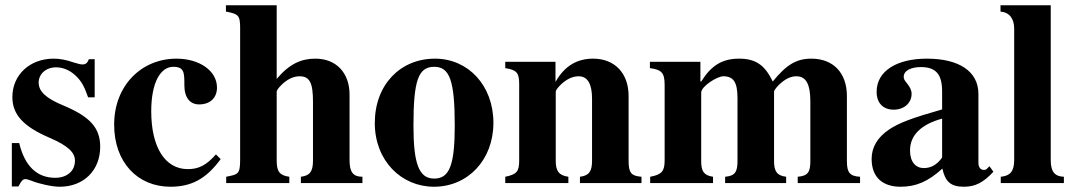

<svg xmlns="http://www.w3.org/2000/svg" viewBox="-20 -696 4087 730"><path d="M340 -326V-471H318C312 -456 306 -451 293 -451C287 -451 278 -453 262 -458C230 -469 207 -473 184 -473C93 -473 27 -411 27 -327C27 -261 68 -215 169 -172C238 -142 265 -117 265 -85C265 -46 235 -20 190 -20C120 -20 74 -65 53 -152H25V13H50C61 -8 67 -15 76 -15C81 -15 89 -13 99 -9C128 3 179 14 207 14C298 14 361 -48 361 -138C361 -209 323 -252 223 -294C155 -322 127 -348 127 -382C127 -415 155 -440 193 -440C220 -440 246 -429 268 -408C289 -388 300 -369 315 -326Z M801 -109C764 -67 735 -53 694 -53C607 -53 555 -137 555 -273C555 -382 590 -442 639 -442C681 -442 681 -419 681 -372C681 -324 703 -299 737 -299C779 -299 805 -324 805 -363C805 -427 738 -473 651 -473C518 -473 414 -371 414 -222C414 -79 503 14 628 14C708 14 764 -16 819 -91Z M1358 0V-24C1323 -24 1309 -41 1309 -87V-337C1309 -416 1261 -473 1179 -473C1126 -473 1081 -454 1032 -396V-676H839V-652C885 -643 893 -639 893 -591V-89C893 -33 885 -33 840 -24V0H1080V-24C1043 -29 1032 -44 1032 -85V-348C1032 -352 1039 -362 1049 -372C1071 -394 1095 -406 1119 -406C1158 -406 1170 -380 1170 -309V-85C1170 -44 1158 -28 1124 -24V0Z M1856 -229C1856 -371 1760 -473 1634 -473C1502 -473 1405 -374 1405 -228C1405 -86 1505 14 1630 14C1759 14 1856 -88 1856 -229ZM1709 -218C1709 -69 1689 -17 1631 -17C1573 -17 1552 -73 1552 -218C1552 -389 1570 -442 1631 -442C1690 -442 1709 -389 1709 -218Z M2419 0V-24C2380 -27 2370 -39 2370 -84V-331C2370 -418 2317 -473 2235 -473C2175 -473 2127 -446 2093 -386H2092V-461H1901V-437C1945 -430 1954 -419 1954 -376V-87C1954 -45 1946 -33 1901 -24V0H2141V-24C2104 -29 2093 -47 2093 -84V-348C2093 -352 2100 -362 2110 -372C2132 -394 2156 -406 2180 -406C2214 -406 2231 -377 2231 -321V-84C2231 -44 2219 -28 2185 -24V0Z M3250 0V-24C3211 -26 3200 -40 3200 -83V-331C3200 -420 3147 -473 3065 -473C3008 -473 2970 -450 2918 -386C2888 -449 2853 -473 2790 -473C2726 -473 2684 -447 2646 -386H2643V-461H2451V-437C2495 -431 2507 -420 2507 -373V-86C2507 -45 2496 -32 2452 -24V0H2691V-24C2656 -29 2646 -45 2646 -83V-344C2646 -368 2707 -406 2730 -406C2769 -406 2784 -383 2784 -323V-83C2784 -42 2774 -27 2737 -24V0H2969V-24C2934 -28 2923 -45 2923 -83V-348C2923 -353 2937 -371 2950 -381C2971 -399 2990 -406 3008 -406C3046 -406 3061 -373 3061 -311V-83C3061 -41 3051 -27 3013 -24V0Z M3742 -64 3732 -54C3729 -51 3726 -50 3721 -50C3707 -50 3700 -61 3700 -78V-339C3700 -425 3626 -473 3504 -473C3391 -473 3313 -427 3313 -347C3313 -305 3337 -279 3378 -279C3418 -279 3446 -305 3446 -339C3446 -353 3440 -365 3427 -381C3418 -391 3416 -398 3416 -404C3416 -428 3445 -441 3481 -441C3540 -441 3562 -412 3562 -348V-280C3446 -247 3399 -229 3361 -204C3316 -174 3294 -136 3294 -92C3294 -18 3340 14 3404 14C3462 14 3508 -5 3563 -55C3574 -4 3596 14 3645 14C3688 14 3719 -2 3757 -43ZM3562 -97C3540 -66 3516 -57 3492 -57C3462 -57 3440 -80 3440 -124C3440 -182 3482 -223 3562 -245Z M4025 0V-24C3992 -25 3975 -41 3975 -87V-676H3784V-652C3819 -649 3836 -624 3836 -587V-87C3836 -43 3819 -27 3785 -24V0Z"/></svg>

Font: STIXGeneral
Style: Bold
Weight: 700
Designer: MicroPress Inc., with final additions and corrections provided by Coen Hoffman, Elsevier (retired)
Version: Version 1.1.0